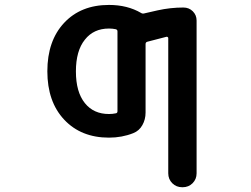

<svg xmlns="http://www.w3.org/2000/svg" viewBox="-20 -577 1040 794"><path d="M733.4 197.3Q709 197.3 692.4 180.7Q675.8 164.1 675.8 139.6V-419.9Q675.8 -421.9 673.3 -423.8Q670.9 -425.8 668 -424.8L588.9 -404.3Q582 -402.3 582 -394.5V-111.3Q582 -83 568.8 -59.6Q555.7 -36.1 531.2 -26.4Q484.4 -7.8 430.7 -7.8Q315.4 -7.8 245.6 -82Q175.8 -156.2 175.8 -282.2Q175.8 -408.2 245.1 -482.4Q314.5 -556.6 430.7 -556.6Q506.8 -556.6 563.5 -523.4Q569.3 -519.5 576.2 -521.5L631.8 -534.2Q684.6 -545.9 738.3 -545.9Q761.7 -545.9 777.3 -530.3Q793 -514.6 793 -492.2V139.6Q793 164.1 776.4 180.7Q759.8 197.3 735.4 197.3ZM430.7 -459Q367.2 -459 331.1 -413.1Q293.9 -367.2 293.9 -281.7Q293.9 -196.3 331.1 -150.4Q367.2 -105.5 430.7 -105.5Q445.3 -105.5 459 -108.4Q465.8 -109.4 465.8 -117.2V-447.3Q465.8 -454.1 459 -456.1Q445.3 -459 430.7 -459Z"/></svg>

Font: Rounded Mgen+ 1m medium
Style: Regular
Weight: 500
Designer: [Source Han Sans]
Ryoko NISHIZUKA  (kana & ideographs); Paul D. Hunt (Latin, Greek & Cyrillic); Wenlong ZHANG  (bopomofo
Version: Version 1.059.20150602